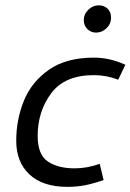

<svg xmlns="http://www.w3.org/2000/svg" viewBox="-20 -708 502 739"><path d="M42.5 0ZM42.5 -166.2Q42.5 -247.5 71.9 -320Q101.2 -392.5 168.1 -439.4Q235 -486.2 341.2 -486.2Q402.5 -486.2 462.5 -458.8L435 -401.2Q390 -418.8 341.2 -418.8Q228.8 -418.8 176.9 -348.8Q125 -278.8 125 -185Q125 -112.5 164.4 -86.2Q203.8 -60 267.5 -60Q315 -60 363.8 -77.5L378.8 -15Q338.8 -1.2 307.5 5Q276.2 11.2 238.8 11.2Q145 11.2 93.8 -36.2Q42.5 -83.8 42.5 -166.2ZM302.5 -630Q302.5 -653.8 320 -670.6Q337.5 -687.5 360 -687.5Q381.2 -687.5 394.4 -674.4Q407.5 -661.2 407.5 -640Q407.5 -616.2 390 -599.4Q372.5 -582.5 350 -582.5Q330 -582.5 316.2 -596.2Q302.5 -610 302.5 -630Z"/></svg>

Font: Cambay
Style: Italic
Weight: 400
Italic angle: -11°
Designer: Pooja Saxena
Foundry: Pooja Saxena
Version: Version 1.019;PS 001.019;hotconv 1.0.70;makeotf.lib2.5.58329